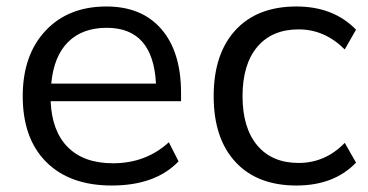

<svg xmlns="http://www.w3.org/2000/svg" viewBox="-20 -569 1147 598"><path d="M328.1 8.8Q197.3 8.8 124 -64.5Q50.8 -137.7 50.8 -269.5Q50.8 -397.5 121.6 -473.1Q192.4 -548.8 311.5 -548.8Q421.9 -548.8 482.9 -478Q543.9 -407.2 543.9 -279.3V-253.9H137.7Q141.6 -160.2 191.4 -110.4Q241.2 -60.5 332 -60.5Q434.6 -60.5 505.9 -126L536.1 -66.4Q463.9 8.8 328.1 8.8ZM139.6 -308.6H465.8Q457 -482.4 312.5 -482.4Q236.3 -482.4 191.9 -438Q147.5 -393.6 139.6 -308.6Z M903.3 8.8Q781.2 8.8 713.4 -64.5Q645.5 -137.7 645.5 -269.5Q645.5 -401.4 713.4 -475.1Q781.2 -548.8 903.3 -548.8Q1018.6 -548.8 1088.9 -476.6L1053.7 -415Q991.2 -477.5 910.2 -477.5Q827.1 -477.5 781.2 -422.9Q735.4 -368.2 735.4 -269.5Q735.4 -170.9 781.2 -116.2Q827.1 -61.5 910.2 -61.5Q993.2 -61.5 1053.7 -124L1088.9 -62.5Q1020.5 8.8 903.3 8.8Z"/></svg>

Font: Min Sans
Style: Regular
Weight: 400
Designer: Jinseong-Kim, NotoSansCJK, Nunito
Foundry: Jinseong-Kim
Version: Version 1.400;Glyphs 3.1.2 (3151)